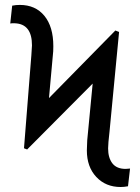

<svg xmlns="http://www.w3.org/2000/svg" viewBox="-20 -747 568 777"><path d="M77.1 -147 89.8 -142.1 355 -408.7 333 -179.2 331.5 -138.2C331.5 -93.9 344.2 -58.2 369.6 -31C395 -3.8 427.9 9.8 468.3 9.8C477.7 9.8 487.6 8.8 498 6.8L506.3 -64.9L488.3 -63.5C464.2 -63.5 446.4 -71 434.8 -85.9C423.3 -100.9 417.5 -121.1 417.5 -146.5C417.5 -158.9 419.4 -181.8 423.3 -215.3L461.9 -617.7L446.8 -623.5L178.2 -350.1L195.3 -539.1L195.8 -560.1C195.8 -612.5 183.8 -653.4 159.7 -682.9C135.6 -712.3 102.4 -727.1 60.1 -727.1C49.6 -727.1 39.4 -726.1 29.3 -724.1L21.5 -651.9L28.8 -652.8H39.6C86.1 -651.2 109.4 -621.4 109.4 -563.5L106.9 -523.4Z"/></svg>

Font: Roboto Condensed
Style: Regular
Weight: 400
Designer: Google
Version: Version 2.134; 2016